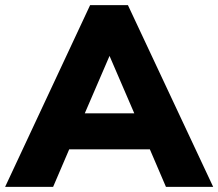

<svg xmlns="http://www.w3.org/2000/svg" viewBox="-43 -732 855 752"><path d="M544 -147H228L165 0H-23L310 -712H458L792 0H607ZM483 -288 386 -513 289 -288Z"/></svg>

Font: Muli Black
Style: Regular
Weight: 900
Designer: Vernon Adams
Foundry: Vernon Adams
Version: Version 2.001